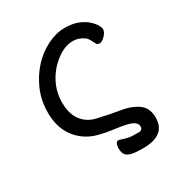

<svg xmlns="http://www.w3.org/2000/svg" viewBox="-159 -604 833 887"><g transform="rotate(-30 258.0 -160.5)"><path d="M350.1 170.9Q300.8 170.9 281.5 164.1Q262.2 157.2 256.1 144.5Q250 131.8 250 112.8Q250 101.1 254.4 91.1Q258.8 81.1 270 81.1Q283.2 85 295.2 88.9Q307.1 92.8 320.1 95Q333 97.2 367.2 97.2Q389.2 97.2 389.2 76.2Q389.2 60.1 368.7 48.6Q348.1 37.1 283.2 28.8Q189.9 17.1 150.9 -5.9Q105 -30.8 77.4 -77.4Q49.8 -124 49.8 -189.9Q49.8 -254.9 73 -308.8Q96.2 -362.8 133.5 -403.8Q170.9 -444.8 218.5 -468.5Q266.1 -492.2 311 -492.2Q355 -492.2 384 -480Q413.1 -467.8 430.7 -451.4Q448.2 -435.1 456.1 -420.4Q463.9 -405.8 463.9 -400.9Q463.9 -382.8 447 -366Q430.2 -349.1 418.9 -349.1Q407.2 -349.1 401.9 -356.9Q395 -371.1 387.9 -383.5Q380.9 -396 372.1 -401.9Q344.2 -420.9 314.9 -420.9Q253.9 -420.9 191.9 -356Q129.9 -286.1 129.9 -199.2Q129.9 -148.9 148.9 -115.2Q175.8 -68.8 231 -56.2Q300.8 -40 350.3 -32.5Q399.9 -24.9 435.1 0Q470.2 24.9 470.2 76.2Q470.2 170.9 350.1 170.9Z"/></g></svg>

Font: LXGW WenKai Screen
Style: Regular
Weight: 400
Designer: LXGW / Fontworks Inc.
Foundry: LXGW / Fontworks Inc.
Version: Version 1.510;January 18,2025